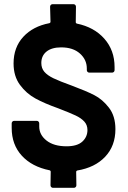

<svg xmlns="http://www.w3.org/2000/svg" viewBox="-20 -814 612 920"><path d="M350 3Q345 5 345 9L346 74Q346 79 342.5 82.5Q339 86 334 86H234Q229 86 225.5 82.5Q222 79 222 74L223 8Q223 4 218 2Q133 -15 84.5 -68Q36 -121 36 -201V-223Q36 -228 39.5 -231.5Q43 -235 48 -235H156Q161 -235 164.5 -231.5Q168 -228 168 -223V-208Q168 -168 203 -140.5Q238 -113 299 -113Q350 -113 374.5 -135.5Q399 -158 399 -191Q399 -215 384 -231.5Q369 -248 342.5 -260.5Q316 -273 259 -295Q194 -318 150 -342Q106 -366 75.5 -407.5Q45 -449 45 -510Q45 -587 91.5 -637.5Q138 -688 217 -703Q222 -705 222 -709L220 -782Q220 -787 223.5 -790.5Q227 -794 232 -794H332Q337 -794 340.5 -790.5Q344 -787 344 -782L343 -707Q343 -703 348 -701Q431 -684 480 -628.5Q529 -573 529 -493V-478Q529 -473 525.5 -469.5Q522 -466 517 -466H408Q403 -466 399.5 -469.5Q396 -473 396 -478V-486Q396 -528 363 -557.5Q330 -587 273 -587Q228 -587 203 -567Q178 -547 178 -512Q178 -487 192.5 -470Q207 -453 236 -439Q265 -425 326 -403Q393 -378 432 -358Q471 -338 502 -298Q533 -258 533 -195Q533 -115 484 -63Q435 -11 350 3Z"/></svg>

Font: Amber EN
Style: Bold
Weight: 700
Designer: Jeremy Tribby
Foundry: Tribby Type
Version: Version 1.408 November 24, 2021